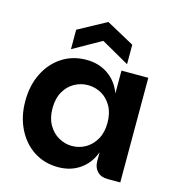

<svg xmlns="http://www.w3.org/2000/svg" viewBox="-114 -876 907 982"><g transform="rotate(15 339.0 -385.0)"><path d="M282 7Q209 7 153 -29.5Q97 -66 65 -130.5Q33 -195 33 -277Q33 -360 65 -424Q97 -488 153 -524.5Q209 -561 282 -561Q348 -561 397 -527Q446 -493 468 -433V-554H610V0H542Q508 0 488 -20.5Q468 -41 468 -75V-122Q446 -61 397 -27Q348 7 282 7ZM322 -116Q361 -116 394 -135Q427 -154 447.5 -190Q468 -226 468 -277Q468 -329 447.5 -365Q427 -401 394 -419.5Q361 -438 322 -438Q285 -438 251.5 -419.5Q218 -401 197.5 -365Q177 -329 177 -277Q177 -226 197.5 -190Q218 -154 251.5 -135Q285 -116 322 -116ZM487 -593 339 -677 190 -593V-696L339 -777L487 -696Z"/></g></svg>

Font: Parkinsans Light SemiBold
Style: Regular
Weight: 600
Version: Version 1.000